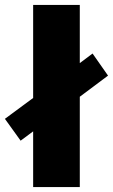

<svg xmlns="http://www.w3.org/2000/svg" viewBox="-57 -762 460 782"><path d="M-37 -278 78 -363V-742H268V-505L320 -544L383 -454L268 -368V0H78V-227L27 -189Z"/></svg>

Font: CMG Sans ExtraBold
Style: Regular
Weight: 800
Designer: Julieta Ulanovsky
Foundry: Julieta Ulanovsky
Version: Version 7.200